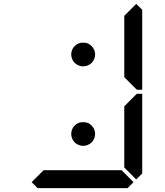

<svg xmlns="http://www.w3.org/2000/svg" viewBox="-20 -975 856 995"><path d="M686 -955 717 -924V-510H690L685 -514L624 -575V-893ZM685 -485 690 -489H717V-76L686 -45L624 -107V-424ZM672 -31 641 0H175L144 -31L206 -93H610ZM354 -717Q358 -728 367 -736Q376 -745 387 -750Q396 -754 411 -754Q426 -754 435 -750Q446 -745 455 -736Q463 -728 468 -717Q473 -705 473 -693Q473 -681 468 -669Q463 -657 455 -649Q447 -641 435 -636Q423 -631 411 -631Q399 -631 387 -636Q375 -641 367 -649Q359 -657 354 -669Q349 -681 349 -693Q349 -705 354 -717ZM354 -305Q358 -316 367 -324Q376 -334 387 -338Q396 -342 411 -342Q426 -342 435 -338Q446 -334 455 -324Q463 -316 468 -305Q473 -293 473 -281Q473 -269 468 -257Q463 -245 455 -237Q447 -229 435 -224Q423 -219 411 -219Q399 -219 387 -224Q375 -229 367 -237Q359 -245 354 -257Q349 -269 349 -281Q349 -293 354 -305Z"/></svg>

Font: seg115
Style: Regular
Weight: 400
Designer: Keshikan(Twitter:@keshinomi_88pro)
Version: seg115 Version 0.46